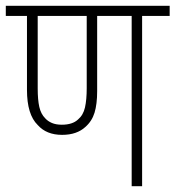

<svg xmlns="http://www.w3.org/2000/svg" viewBox="-20 -642 605 662"><path d="M470 -587V0H434V-587H315V-328Q315 -283 306 -253.5Q297 -224 274 -204Q260 -191 240 -184Q220 -177 194 -177Q140 -177 110 -211Q73 -247 73 -332V-587H0V-622H565V-587ZM193 -212Q230 -212 249 -230Q267 -245 273 -271.5Q279 -298 279 -338V-587H110V-337Q110 -298 115.5 -273.5Q121 -249 136 -234Q145 -224 159 -218Q173 -212 193 -212Z"/></svg>

Font: Noto Sans Condensed ExtraLight
Style: Italic
Weight: 200
Width: 3
Italic angle: -12°
Designer: Monotype Design Team
Foundry: Monotype Imaging Inc.
Version: Version 2.013; ttfautohint (v1.8.4.7-5d5b)